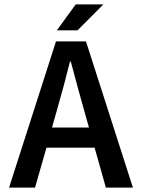

<svg xmlns="http://www.w3.org/2000/svg" viewBox="-20 -847 640 867"><path d="M236.8 -710 321.8 -827.1H446.8L330.1 -710ZM21 0 232.9 -660.2H368.2L580.1 0H458L407.2 -180.2H189.9L138.2 0ZM214.8 -271H381.8L358.9 -352.1Q337.9 -425.3 299.8 -568.8H295.9Q271 -467.8 237.8 -352.1Z"/></svg>

Font: Office Code Pro Medium
Style: Regular
Weight: 500
Designer: Nathan Rutzky & Paul D. Hunt
Foundry: Adobe Systems Incorporated
Version: Version 1.004;PS 001.004;hotconv 1.0.70;makeotf.lib2.5.58329